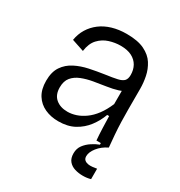

<svg xmlns="http://www.w3.org/2000/svg" viewBox="-168 -643 880 941"><g transform="rotate(30 271.5 -172.0)"><path d="M199 12Q157 12 123 -3.5Q89 -19 69 -50.5Q49 -82 49 -131Q49 -181 70 -212Q91 -243 125.5 -260.5Q160 -278 200.5 -286.5Q241 -295 282 -301Q326 -307 350 -312.5Q374 -318 384 -329Q394 -340 394 -362Q394 -391 381.5 -413.5Q369 -436 344 -449Q319 -462 280 -462Q249 -462 217 -452Q185 -442 161.5 -417Q138 -392 132 -347L63 -370Q69 -406 86.5 -434.5Q104 -463 131.5 -484Q159 -505 196 -516Q233 -527 277 -527Q340 -527 378 -508.5Q416 -490 435 -460Q454 -430 461 -395Q468 -360 468 -327V-209Q468 -178 469 -141.5Q470 -105 473 -68Q476 -31 479 0H409Q406 -35 405 -68Q404 -101 403 -135H392Q378 -96 352.5 -62.5Q327 -29 289.5 -8.5Q252 12 199 12ZM215 -51Q238 -51 262.5 -59Q287 -67 311.5 -84.5Q336 -102 357 -130Q378 -158 395 -198V-296L423 -293Q408 -276 380.5 -267.5Q353 -259 319 -254Q285 -249 250.5 -243Q216 -237 187 -225.5Q158 -214 140.5 -193Q123 -172 123 -136Q123 -94 148.5 -72.5Q174 -51 215 -51ZM481 177Q461 183 437 183Q413 183 391.5 176.5Q370 170 356.5 154Q343 138 343 110Q343 83 357.5 63.5Q372 44 393.5 30Q415 16 434 9V-5H478V0Q445 16 424.5 42Q404 68 404 91Q404 105 412 112Q420 119 431.5 121Q443 123 456.5 121.5Q470 120 481 118Z"/></g></svg>

Font: Bricolage Grotesque Light
Style: Regular
Weight: 300
Designer: Mathieu Triay
Foundry: Atelier Triay
Version: Version 1.000;gftools[0.9.30]